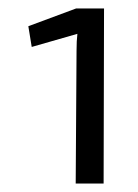

<svg xmlns="http://www.w3.org/2000/svg" viewBox="-20 -794 326 454"><path d="M159 -360 161 -674Q161 -698 163 -714L55 -683L47 -732L160 -774H226L225 -360Z"/></svg>

Font: Taylor Sans
Style: Regular
Weight: 400
Italic angle: -8°
Designer: Natanael Gama
Version: Version 1.001 September 8, 2015